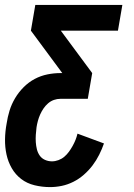

<svg xmlns="http://www.w3.org/2000/svg" viewBox="-27 -540 547 783"><path d="M177 223Q145 223 114 215.5Q83 208 59.5 190Q36 172 21 146Q6 120 -0.5 90Q-7 60 -6.5 28Q-6 -4 0 -36Q4 -63 12 -89Q20 -115 34.5 -139.5Q49 -164 69.5 -184.5Q90 -205 114.5 -218Q139 -231 166 -236.5Q193 -242 220 -242H227L99 -415L117 -520H472L454 -415H221L349 -242L331 -137H219Q206 -137 193 -132.5Q180 -128 169 -118.5Q158 -109 150 -97Q142 -85 136.5 -72.5Q131 -60 127.5 -47Q124 -34 122 -21Q120 -5 119 10Q118 25 119 40Q120 55 123.5 69Q127 83 135 94.5Q143 106 156.5 112Q170 118 185 118Q198 118 211.5 113Q225 108 235.5 99Q246 90 254 79Q262 68 269 55.5Q276 43 281 30.5Q286 18 289 5L397 45Q389 68 377.5 91Q366 114 350.5 134.5Q335 155 315 172.5Q295 190 272 201.5Q249 213 225 218Q201 223 177 223Z"/></svg>

Font: Iosevka Extrabold
Style: Italic
Weight: 800
Italic angle: -9°
Monospace: yes
Designer: Belleve Invis
Foundry: Belleve Invis
Version: Version 32.5.0; ttfautohint (v1.8.4)